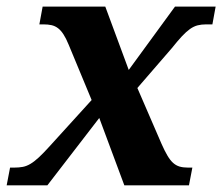

<svg xmlns="http://www.w3.org/2000/svg" viewBox="-40 -556 667 576"><path d="M-20 0 -9.8 -53.2H2.9Q17.1 -53.2 28.6 -55.4Q40 -57.6 51.5 -64.5Q63 -71.3 76.7 -84Q90.3 -96.7 108.9 -117.2L234.9 -255.9L166 -421.9Q158.2 -440.9 150.6 -452.6Q143.1 -464.4 134.3 -471.2Q125.5 -478 114.7 -480.5Q104 -482.9 89.8 -482.9H78.1L87.9 -536.1H275.9L346.2 -346.2L484.9 -536.1H606.9L597.2 -482.9H579.1Q564.5 -482.9 553 -480Q541.5 -477.1 530 -469Q518.6 -460.9 505.6 -447Q492.7 -433.1 475.1 -411.1L372.1 -292L444.8 -124Q454.1 -103 462.2 -89.4Q470.2 -75.7 479 -67.6Q487.8 -59.6 498.5 -56.4Q509.3 -53.2 523.9 -53.2H537.1L526.9 0H333L257.8 -202.1L102.1 0Z"/></svg>

Font: Droid Serif
Style: Bold Italic
Weight: 700
Italic angle: -12°
Designer: Monotype Design team
Foundry: Monotype Imaging Inc.
Version: Version 1.03